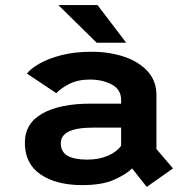

<svg xmlns="http://www.w3.org/2000/svg" viewBox="-20 -715 750 753"><path d="M555.5 18 498 -54.5Q474.5 -31 427.2 -10Q380 11 303 11Q200.5 11 139 -31Q77.5 -73 77.5 -155Q77.5 -231.5 146.5 -270Q215.5 -308.5 335.5 -308.5H455V-323Q455 -364 418.5 -383.5Q382 -403 332 -403Q284.5 -403 250.5 -385.2Q216.5 -367.5 201 -349.5L85.5 -426.5Q101 -446.5 136 -466.2Q171 -486 222.2 -499Q273.5 -512 338 -512Q410 -512 467.8 -492.2Q525.5 -472.5 559.5 -434.8Q593.5 -397 593.5 -343V-130.5L658.5 -54.5ZM322 -89Q368 -89 403.2 -104.2Q438.5 -119.5 455 -143.5V-214.5H345Q218.5 -214.5 218.5 -153.5Q218.5 -119 245.2 -104Q272 -89 322 -89ZM475 -547.5H359L209 -695H362.5Z"/></svg>

Font: League Mono SemiBold
Style: Regular
Weight: 600
Width: 6
Designer: Tyler Finck
Foundry: The League of Moveable Type / Tyler Finck
Version: Version 2.300;RELEASE